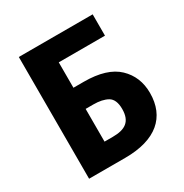

<svg xmlns="http://www.w3.org/2000/svg" viewBox="-165 -844 935 975"><g transform="rotate(-30 302.0 -357.0)"><path d="M291 0C472.2 0 564.9 -82 564.9 -223.1C564.9 -286.1 543.5 -338.4 501 -378.9C458.5 -419.4 392.1 -439.9 301.8 -439.9H241.2V-588.9H512.2V-713.9H79.1V0ZM241.2 -315.9H286.1C320.8 -315.9 348.6 -310.1 370.1 -297.9C391.1 -285.6 401.9 -260.7 401.9 -223.1C401.9 -149.4 362.8 -124 289.1 -124H241.2Z"/></g></svg>

Font: Avrile Sans
Style: Bold
Weight: 700
Designer: Monotype Design Team, Google (font), Stefan Peev (BGR Cyrillic), Cristiano Sobral (main changes)
Foundry: The Avrile Sans Project Authors
Version: Version 3.110